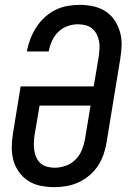

<svg xmlns="http://www.w3.org/2000/svg" viewBox="-20 -763 540 791"><path d="M205 8Q176 8 148 2.5Q120 -3 97 -17.5Q74 -32 58 -54.5Q42 -77 35 -103.5Q28 -130 28.5 -159Q29 -188 34 -217L65 -407H366L387 -531Q389 -547 390 -563Q391 -579 388 -594Q385 -609 378 -622.5Q371 -636 359.5 -645.5Q348 -655 332.5 -659Q317 -663 301 -663Q280 -663 258.5 -655.5Q237 -648 220.5 -632Q204 -616 194.5 -595Q185 -574 181 -553V-551H91V-554Q96 -579 105.5 -603.5Q115 -628 129.5 -650.5Q144 -673 164 -691.5Q184 -710 208 -722Q232 -734 258 -738.5Q284 -743 309 -743Q337 -743 364.5 -737Q392 -731 414.5 -716.5Q437 -702 452 -679.5Q467 -657 474.5 -630.5Q482 -604 481 -575.5Q480 -547 475 -518L419 -176Q415 -151 406.5 -126.5Q398 -102 383.5 -80Q369 -58 348.5 -40.5Q328 -23 304 -12Q280 -1 254.5 3.5Q229 8 205 8ZM205 -72Q228 -72 250.5 -80Q273 -88 290.5 -105Q308 -122 317 -144.5Q326 -167 330 -189L353 -328H143L122 -204Q120 -188 119.5 -172Q119 -156 121.5 -141Q124 -126 130.5 -112.5Q137 -99 148 -89.5Q159 -80 174.5 -76Q190 -72 205 -72Z"/></svg>

Font: Iosevka Medium Oblique
Style: Regular
Weight: 500
Italic angle: -9°
Monospace: yes
Designer: Belleve Invis
Foundry: Belleve Invis
Version: Version 32.5.0; ttfautohint (v1.8.4)